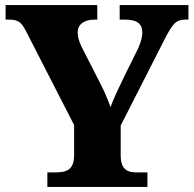

<svg xmlns="http://www.w3.org/2000/svg" viewBox="-20 -734 761 754"><path d="M166 0H559V-57H516C482 -57 454 -67 454 -124V-241L626 -579C658 -641 671 -657 708 -657H720V-714H450V-657H471C517 -657 539 -642 539 -605C539 -597 537 -577 523 -545L467 -432C447 -389 426 -348 414 -313C403 -344 393 -369 374 -406L300 -551C291 -569 285 -590 285 -606C285 -638 310 -657 351 -657H362V-714H2V-657H15C57 -657 66 -643 86 -604L271 -243V-124C271 -68 242 -57 199 -57H166Z"/></svg>

Font: Noto Serif Malayalam ExtraBold
Style: Regular
Weight: 800
Designer: Indian type Foundry, Jelle Bosma, Monotype Design Team
Foundry: Monotype Imaging Inc.
Version: Version 2.104